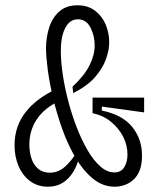

<svg xmlns="http://www.w3.org/2000/svg" viewBox="-20 -692 602 726"><path d="M414 14Q369 14 332 -16Q295 -46 266 -95Q237 -144 216 -202.5Q195 -261 181 -320Q167 -379 160.5 -429Q154 -479 154 -510Q154 -549 165.5 -586.5Q177 -624 203.5 -648Q230 -672 273 -672Q313 -672 340 -651Q367 -630 380 -598Q393 -566 393 -532Q393 -503 380.5 -468Q368 -433 339 -400Q310 -367 257 -340L254 -364Q299 -406 318.5 -445Q338 -484 338 -520Q338 -557 322 -588Q306 -619 274 -619Q254 -619 240 -605Q226 -591 218 -564.5Q210 -538 210 -499Q210 -461 217 -412.5Q224 -364 237.5 -312Q251 -260 269.5 -212Q288 -164 310.5 -125Q333 -86 359 -63Q385 -40 412 -40Q438 -40 450 -60Q462 -80 462 -108Q462 -142 446.5 -173.5Q431 -205 401.5 -230Q372 -255 330 -264V-323H525V-267L365 -289V-274Q443 -258 480 -212Q517 -166 517 -104Q517 -70 508 -47.5Q499 -25 483.5 -11.5Q468 2 450 8Q432 14 414 14ZM161 14Q122 14 93.5 -7.5Q65 -29 50 -64.5Q35 -100 35 -143Q35 -179 45.5 -210Q56 -241 76.5 -267.5Q97 -294 126.5 -316Q156 -338 192 -355L197 -307Q143 -279 117 -237.5Q91 -196 91 -146Q91 -119 98.5 -94.5Q106 -70 123.5 -54.5Q141 -39 168 -39Q200 -39 225 -61Q250 -83 271 -118L280 -102Q273 -68 257 -42Q241 -16 217.5 -1Q194 14 161 14Z"/></svg>

Font: Bricolage Grotesque Condensed ExtraLight
Style: Regular
Weight: 250
Width: 3
Designer: Mathieu Triay
Foundry: Atelier Triay
Version: Version 1.000;gftools[0.9.30]